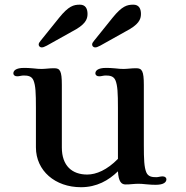

<svg xmlns="http://www.w3.org/2000/svg" viewBox="-20 -782 788 814"><path d="M132.3 -157.2C132.3 -58.1 213.9 11.7 323.2 11.7C390.1 11.7 440.4 -17.1 480 -55.7C482.4 -11.2 495.1 0 512.2 0C522.5 0 532.2 -0.5 541 -1.5C549.3 -2 557.1 -2.9 565.4 -2.9C573.2 -2.9 587.4 -2.4 602.1 -0.5C616.2 1 629.9 1.5 640.1 1.5C675.8 1.5 685.5 -10.7 685.5 -22C685.5 -28.8 679.2 -34.2 669.9 -34.2C665 -34.2 661.1 -33.7 656.7 -32.7C651.9 -31.7 647 -30.8 642.6 -30.8C625 -30.8 607.9 -32.7 600.1 -51.8C591.3 -73.7 589.8 -105 589.8 -168.5V-421.4C589.8 -481.4 582 -492.7 557.6 -492.7C547.4 -492.7 537.6 -492.2 528.8 -491.2C520.5 -490.7 512.7 -489.7 504.4 -489.7C496.6 -489.7 482.4 -490.2 467.8 -492.2C453.6 -493.7 439.9 -494.1 429.7 -494.1C394 -494.1 384.3 -481.9 384.3 -470.7C384.3 -463.9 390.6 -458.5 399.9 -458.5C404.8 -458.5 408.7 -459 413.1 -460C418 -460.9 422.9 -461.9 427.2 -461.9C444.8 -461.9 461.9 -460 469.7 -440.9C478.5 -418.9 480 -387.7 480 -324.2V-108.4C434.1 -61.5 388.2 -42 349.6 -42C286.1 -42 242.2 -78.6 242.2 -156.7V-421.9C242.2 -481.9 234.4 -492.7 210 -492.7C199.7 -492.7 189.9 -492.2 181.2 -491.2C172.9 -490.7 165 -489.7 156.7 -489.7C148.9 -489.7 134.8 -490.2 120.1 -492.2C106 -493.7 92.3 -494.1 82 -494.1C46.4 -494.1 36.6 -481.9 36.6 -470.7C36.6 -463.9 43 -458.5 52.2 -458.5C57.1 -458.5 61 -459 65.4 -460C70.3 -460.9 75.2 -461.9 79.6 -461.9C97.2 -461.9 114.3 -460 122.1 -440.9C130.9 -418.9 132.3 -388.2 132.3 -324.7ZM383.8 -581.1C388.7 -581.1 393.6 -582.5 404.8 -588.4L511.2 -647.9C568.4 -677.2 577.6 -699.7 577.6 -722.7C577.6 -746.1 568.4 -762.2 545.4 -762.2C519 -762.2 497.6 -756.8 457 -706.5L378.9 -609.4C373 -602.5 370.6 -598.1 370.6 -593.3C370.6 -587.9 374.5 -581.1 383.8 -581.1ZM157.2 -581.1C162.1 -581.1 167 -582.5 178.2 -588.4L284.7 -647.9C341.8 -677.2 351.1 -699.7 351.1 -722.7C351.1 -746.1 341.8 -762.2 318.8 -762.2C292.5 -762.2 271 -756.8 230.5 -706.5L152.3 -609.4C146.5 -602.5 144 -598.1 144 -593.3C144 -587.9 147.9 -581.1 157.2 -581.1Z"/></svg>

Font: Stoke
Style: Light
Weight: 300
Designer: Nicole Fally
Foundry: Nicole Fally
Version: Version 1.001